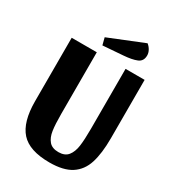

<svg xmlns="http://www.w3.org/2000/svg" viewBox="-207 -964 992 1099"><g transform="rotate(30 289.5 -414.0)"><path d="M294 22Q161 22 104.5 -41Q48 -104 48 -241V-660H214V-252Q214 -184 220 -143.5Q226 -103 246.5 -79Q267 -55 309 -55Q351 -55 371.5 -80.5Q392 -106 398 -149Q404 -192 404 -263V-660H530V-274Q530 -174 509.5 -109.5Q489 -45 437.5 -11.5Q386 22 294 22ZM473 -788Q473 -750 441.5 -737Q410 -724 354 -720L222 -710L210 -757L440 -850Q455 -838 464 -821.5Q473 -805 473 -788Z"/></g></svg>

Font: Sansita
Style: Bold
Weight: 700
Designer: Pablo Cosgaya
Foundry: Omnibus-Type
Version: Version 1.006